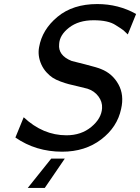

<svg xmlns="http://www.w3.org/2000/svg" viewBox="-20 -731 692 948"><path d="M56 -52 97 -152Q192 -63 308 -63Q381 -63 431 -104.5Q481 -146 484 -197Q486 -228 466 -255Q446 -282 412 -293Q394 -298 365.5 -304.5Q337 -311 319.5 -315.5Q302 -320 279 -328.5Q256 -337 240.5 -347Q225 -357 209.5 -374Q194 -391 184 -413Q165 -456 173 -498Q188 -585 264 -648Q340 -711 460 -711Q565 -711 652 -662L611 -561Q610 -562 601.5 -570Q593 -578 590 -581L576 -591Q575 -591 551 -607Q515 -631 442 -631Q368 -631 321 -594.5Q274 -558 272 -513Q266 -457 334 -430Q335 -430 399.5 -413.5Q464 -397 479 -390Q535 -368 564.5 -315Q594 -262 578 -193Q559 -103 479.5 -42.5Q400 18 287 18Q157 18 56 -52ZM117 197 233 52H300L201 197Z"/></svg>

Font: Coval
Style: Italic
Weight: 400
Foundry: Context Ltd
Version: Version 001.000